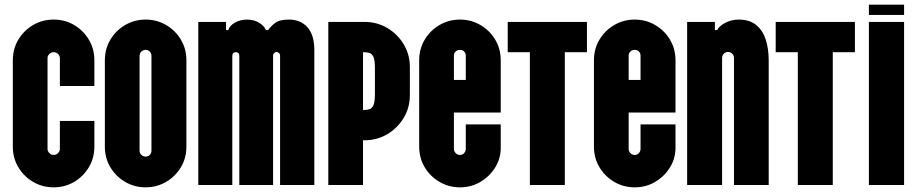

<svg xmlns="http://www.w3.org/2000/svg" viewBox="-20 -794 3930 824"><path d="M210 10Q162 10 122 -13.5Q82 -37 58.5 -76.5Q35 -116 35 -165V-535Q35 -584 58.5 -623.5Q82 -663 122 -686.5Q162 -710 210 -710Q259 -710 298.5 -686.5Q338 -663 361.5 -623.5Q385 -584 385 -535V-425H237V-544Q237 -555 229 -562.5Q221 -570 210 -570Q200 -570 192 -562.5Q184 -555 184 -544V-155Q184 -145 192 -137Q200 -129 210 -129Q221 -129 229 -137Q237 -145 237 -155V-275H385V-165Q385 -116 361.5 -76.5Q338 -37 298.5 -13.5Q259 10 210 10Z M605 10Q557 10 517 -13.5Q477 -37 453.5 -76.5Q430 -116 430 -165V-535Q430 -584 453.5 -623.5Q477 -663 517 -686.5Q557 -710 605 -710Q653 -710 693 -686.5Q733 -663 756.5 -623.5Q780 -584 780 -535V-165Q780 -116 756.5 -76.5Q733 -37 693 -13.5Q653 10 605 10ZM605 -122Q616 -122 623 -129.5Q630 -137 630 -147V-554Q630 -565 623 -572.5Q616 -580 605 -580Q594 -580 586.5 -572.5Q579 -565 579 -554V-147Q579 -137 586.5 -129.5Q594 -122 605 -122Z M831 0V-700H950V-665H960Q965 -684 988.5 -697Q1012 -710 1040 -710Q1070 -710 1092 -696.5Q1114 -683 1121 -665H1131Q1141 -680 1160 -695Q1179 -710 1220 -710Q1270 -710 1299.5 -677Q1329 -644 1329 -579V0H1182V-556Q1182 -562 1177.5 -566.5Q1173 -571 1167 -571Q1161 -571 1156.5 -566.5Q1152 -562 1152 -556V0H1007V-554Q1007 -570 992 -570Q977 -570 977 -554V0Z M1389 0V-700H1544Q1598 -700 1642 -674Q1686 -648 1712.5 -604Q1739 -560 1739 -506V-386Q1739 -332 1712.5 -288Q1686 -244 1642 -218Q1598 -192 1544 -192H1538V0ZM1538 -322H1541Q1554 -322 1565 -325Q1576 -328 1582.5 -342Q1589 -356 1589 -389V-502Q1589 -536 1582.5 -550Q1576 -564 1565 -567Q1554 -570 1541 -570H1538Z M1954 10Q1906 10 1866 -13.5Q1826 -37 1802.5 -76.5Q1779 -116 1779 -165V-535Q1779 -584 1802.5 -623.5Q1826 -663 1866 -686.5Q1906 -710 1954 -710Q2002 -710 2042 -686.5Q2082 -663 2105.5 -623.5Q2129 -584 2129 -535V-311H1928V-155Q1928 -145 1935.5 -137Q1943 -129 1954 -129Q1965 -129 1972 -137Q1979 -145 1979 -155V-260H2129V-154Q2127 -108 2102.5 -71Q2078 -34 2039.5 -12Q2001 10 1954 10ZM1928 -451H1979V-555Q1979 -566 1972 -573Q1965 -580 1954 -580Q1943 -580 1935.5 -573Q1928 -566 1928 -555Z M2254 0V-570H2159V-700H2499V-570H2404V0Z M2704 10Q2656 10 2616 -13.5Q2576 -37 2552.5 -76.5Q2529 -116 2529 -165V-535Q2529 -584 2552.5 -623.5Q2576 -663 2616 -686.5Q2656 -710 2704 -710Q2752 -710 2792 -686.5Q2832 -663 2855.5 -623.5Q2879 -584 2879 -535V-311H2678V-155Q2678 -145 2685.5 -137Q2693 -129 2704 -129Q2715 -129 2722 -137Q2729 -145 2729 -155V-260H2879V-154Q2877 -108 2852.5 -71Q2828 -34 2789.5 -12Q2751 10 2704 10ZM2678 -451H2729V-555Q2729 -566 2722 -573Q2715 -580 2704 -580Q2693 -580 2685.5 -573Q2678 -566 2678 -555Z M3150 -710Q3197 -710 3225.5 -686.5Q3254 -663 3266.5 -623.5Q3279 -584 3279 -535V0H3130V-545Q3130 -556 3122.5 -563.5Q3115 -571 3104 -571Q3094 -571 3086.5 -563.5Q3079 -556 3079 -545V0H2929V-700H3048V-665H3058Q3066 -682 3092.5 -696Q3119 -710 3150 -710Z M3404 0V-570H3309V-700H3649V-570H3554V0Z M3709 -730V-774H3860V-730ZM3709 0V-700H3860V0Z"/></svg>

Font: Vina Sans
Style: Regular
Weight: 400
Designer: Andree Nguyen
Foundry: Nguyen Type Foundry
Version: Version 1.002; ttfautohint (v1.8.4.7-5d5b);gftools[0.9.28]